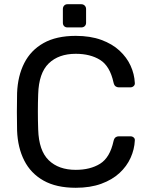

<svg xmlns="http://www.w3.org/2000/svg" viewBox="-20 -880 706 910"><path d="M339 10Q247 10 186.5 -24Q126 -58 95 -119Q64 -180 61 -261Q60 -302 60 -349Q60 -396 61 -439Q64 -520 95 -581Q126 -642 186.5 -676Q247 -710 339 -710Q408 -710 460 -691Q512 -672 546.5 -640Q581 -608 599 -568.5Q617 -529 619 -487Q620 -478 613.5 -472Q607 -466 598 -466H543Q534 -466 527.5 -471Q521 -476 518 -489Q501 -567 454.5 -596Q408 -625 339 -625Q258 -625 211 -579.5Q164 -534 161 -434Q158 -352 161 -266Q164 -166 211 -120.5Q258 -75 339 -75Q408 -75 454.5 -104Q501 -133 518 -211Q521 -224 527.5 -229Q534 -234 543 -234H598Q607 -234 613.5 -228.5Q620 -223 619 -214Q617 -172 599 -132Q581 -92 546.5 -60Q512 -28 460 -9Q408 10 339 10ZM300 -750Q290 -750 284 -756Q278 -762 278 -772V-837Q278 -847 284 -853.5Q290 -860 300 -860H365Q375 -860 381.5 -853.5Q388 -847 388 -837V-772Q388 -762 381.5 -756Q375 -750 365 -750Z"/></svg>

Font: RubikRegular
Style: Regular
Weight: 400
Designer: Hubert and Fischer
Foundry: Hubert and Fischer
Version: Version 2.300;gftools[0.9.30]